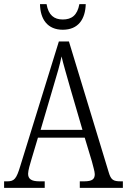

<svg xmlns="http://www.w3.org/2000/svg" viewBox="-20 -916 619 936"><path d="M286 -771C362 -771 396 -823 398 -896H367C357 -841 329 -821 286 -821C244 -821 216 -842 207 -896H175C176 -822 212 -771 286 -771ZM0 0H198V-32H172C131 -32 117 -45 117 -69C117 -85 127 -118 133 -138L165 -245H393L428 -129C433 -108 442 -80 442 -67C442 -43 430 -32 390 -32H369V0H579V-32H569C532 -32 521 -39 510 -76L316 -714H267L79 -107C60 -44 50 -32 15 -32H0ZM178 -283 241 -497C257 -550 273 -604 280 -641C289 -602 305 -549 323 -485L382 -283Z"/></svg>

Font: Noto Serif Devanagari Condensed Light
Style: Regular
Weight: 300
Width: 3
Designer: Universal Thirst, Indian Type Foundry and the Monotype Design Team
Foundry: Monotype Imaging Inc.
Version: Version 2.004